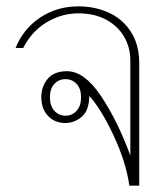

<svg xmlns="http://www.w3.org/2000/svg" viewBox="-20 -584 528 604"><path d="M261 -282Q260 -235 236.5 -216Q213 -197 186 -197Q152 -197 131 -219.5Q110 -242 110 -278Q110 -312 130 -336Q150 -360 191 -360Q245 -360 297 -283Q349 -206 390 -95V-394Q390 -434 371 -467.5Q352 -501 315 -521.5Q278 -542 226 -542Q174 -542 127 -514Q80 -486 53 -433H29Q53 -493 106 -528.5Q159 -564 227 -564Q278 -564 321.5 -544.5Q365 -525 391.5 -484.5Q418 -444 418 -385V0H387Q376 -76 336.5 -159.5Q297 -243 261 -282ZM235 -278Q235 -305 221 -320Q207 -335 186 -335Q165 -335 151 -320Q137 -305 137 -278Q137 -251 151 -235.5Q165 -220 186 -220Q207 -220 221 -235.5Q235 -251 235 -278Z"/></svg>

Font: Trirong Thin
Style: Regular
Weight: 250
Designer: Katatrad Team
Foundry: CadsonDemak
Version: Version 1.001